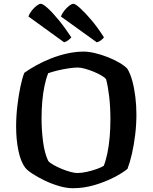

<svg xmlns="http://www.w3.org/2000/svg" viewBox="-20 -992 804 1012"><path d="M364 0Q330 0 291 -11.5Q252 -23 215.5 -40.5Q179 -58 151.5 -76Q124 -94 113 -108Q89 -140 77 -198Q65 -256 65 -324Q65 -380 71.5 -434.5Q78 -489 87.5 -534.5Q97 -580 108 -608Q134 -627 170 -647Q206 -667 249 -684Q292 -701 336 -710.5Q380 -720 421 -720Q447 -720 481 -712Q515 -704 549 -690.5Q583 -677 610 -661Q637 -645 651 -630Q667 -604 677.5 -565Q688 -526 693.5 -480.5Q699 -435 699 -389Q699 -335 692.5 -281.5Q686 -228 675.5 -182Q665 -136 652 -102Q627 -81 580.5 -57Q534 -33 478 -16.5Q422 0 364 0ZM387 -80Q409 -80 436.5 -86Q464 -92 489.5 -101Q515 -110 527 -118Q538 -146 546 -184.5Q554 -223 558 -269Q562 -315 562 -363Q562 -427 555.5 -483Q549 -539 539 -575Q533 -583 515.5 -593.5Q498 -604 475 -613.5Q452 -623 429 -629.5Q406 -636 390 -636Q369 -636 339.5 -631.5Q310 -627 281.5 -620Q253 -613 234 -606Q223 -579 215 -541.5Q207 -504 203 -459.5Q199 -415 199 -368Q199 -306 207 -245Q215 -184 234 -144Q242 -134 261.5 -123Q281 -112 305 -102Q329 -92 351.5 -86Q374 -80 387 -80ZM318 -769 130 -905Q136 -922 148 -937Q160 -952 173.5 -962Q187 -972 195 -972Q206 -972 231 -949.5Q256 -927 289 -887Q322 -847 356 -795Q351 -789 341 -781Q331 -773 318 -769ZM490 -769 301 -905Q307 -921 319 -936Q331 -951 344.5 -961.5Q358 -972 367 -972Q377 -972 402.5 -949Q428 -926 461.5 -886.5Q495 -847 528 -795Q523 -788 512 -779.5Q501 -771 490 -769Z"/></svg>

Font: Texturina Medium 12pt SemiBold
Style: Regular
Weight: 600
Version: Version 1.002